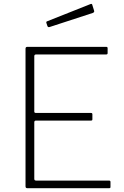

<svg xmlns="http://www.w3.org/2000/svg" viewBox="-20 -988 652 1008"><path d="M114 -732Q114 -742 123 -742H538Q545 -742 545 -735V-709Q545 -702 537 -702H169Q160 -702 160 -693V-402Q160 -395 169 -395H458Q465 -395 465 -388V-362Q465 -358 463.5 -356.5Q462 -355 457 -355H169Q160 -355 160 -346V-49Q160 -40 169 -40H552Q560 -40 560 -33V-7Q560 -3 558.5 -1.5Q557 0 553 0H123Q114 0 114 -10V-732ZM464 -964 474 -932Q477 -924 467 -920L240 -846Q236 -845 233.5 -846Q231 -847 229 -851L224 -866Q221 -874 227 -876L456 -967Q462 -969 464 -964Z"/></svg>

Font: Libre Franklin Thin
Style: Regular
Weight: 100
Designer: Pablo Impallari, Rodrigo Fuenzalida, Nhung Nguyen
Foundry: Impallari Type
Version: Version 3.000